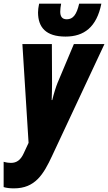

<svg xmlns="http://www.w3.org/2000/svg" viewBox="-61 -795 594 1055"><path d="M299 -594C400 -594 470 -645 496 -775H374C360 -714 340 -689 306 -689C279 -689 270 -706 270 -731C270 -744 272 -759 275 -775H154C150 -758 148 -738 148 -727C148 -645 191 -594 299 -594ZM16 240C132 240 178 163 225 62L513 -553H345L255 -339C247 -320 234 -278 226 -245H223C224 -275 225 -306 225 -336L224 -553H62L96 -10L69 48C52 85 30 100 -1 100C-10 100 -23 99 -41 94V233C-25 238 -6 240 16 240Z"/></svg>

Font: Noto Sans ExtraCondensed Black
Style: Italic
Weight: 900
Width: 2
Italic angle: -12°
Designer: Monotype Design Team
Foundry: Monotype Imaging Inc.
Version: Version 2.013